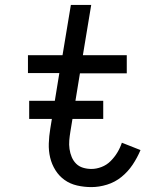

<svg xmlns="http://www.w3.org/2000/svg" viewBox="-20 -755 640 783"><path d="M353 8Q323 8 294.5 1.5Q266 -5 243.5 -21Q221 -37 206 -61Q191 -85 184.5 -112.5Q178 -140 179 -170Q180 -200 185 -230L222 -457H94V-530H235L269 -735H352L318 -530H497V-456H306L267 -218Q264 -200 262.5 -182.5Q261 -165 263.5 -147.5Q266 -130 272.5 -114.5Q279 -99 290.5 -87.5Q302 -76 318.5 -71Q335 -66 353 -66Q373 -66 394 -74Q415 -82 431 -98Q447 -114 458.5 -133Q470 -152 477 -173L553 -143Q540 -112 521 -83.5Q502 -55 475.5 -33.5Q449 -12 416.5 -2Q384 8 353 8ZM99 -270V-344H401V-270Z"/></svg>

Font: Iosevka Curly Extended
Style: Italic
Weight: 400
Width: 7
Italic angle: -9°
Monospace: yes
Designer: Belleve Invis
Foundry: Belleve Invis
Version: Version 11.1.0; ttfautohint (v1.8.3)